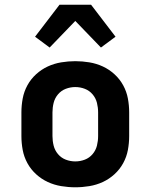

<svg xmlns="http://www.w3.org/2000/svg" viewBox="-20 -788 640 816"><path d="M300 8Q270 8 240 3Q210 -2 183 -14.5Q156 -27 133.5 -47.5Q111 -68 96.5 -94.5Q82 -121 76.5 -150.5Q71 -180 71 -210V-310Q71 -340 76.5 -369.5Q82 -399 96.5 -425.5Q111 -452 133.5 -472.5Q156 -493 183 -505.5Q210 -518 240 -523Q270 -528 300 -528Q330 -528 360 -523Q390 -518 417 -505.5Q444 -493 466.5 -472.5Q489 -452 503.5 -425.5Q518 -399 523.5 -369.5Q529 -340 529 -310V-210Q529 -180 523.5 -150.5Q518 -121 503.5 -94.5Q489 -68 466.5 -47.5Q444 -27 417 -14.5Q390 -2 360 3Q330 8 300 8ZM300 -102Q321 -102 340.5 -109.5Q360 -117 373.5 -133Q387 -149 392 -169Q397 -189 397 -210V-310Q397 -331 392 -351Q387 -371 373.5 -387Q360 -403 340.5 -410.5Q321 -418 300 -418Q279 -418 259.5 -410.5Q240 -403 226.5 -387Q213 -371 208 -351Q203 -331 203 -310V-210Q203 -189 208 -169Q213 -149 226.5 -133Q240 -117 259.5 -109.5Q279 -102 300 -102ZM191 -586 129 -632 233 -768H367L471 -632L409 -586L300 -699Z"/></svg>

Font: Iosevka Extrabold Extended
Style: Regular
Weight: 800
Width: 7
Monospace: yes
Designer: Belleve Invis
Foundry: Belleve Invis
Version: Version 32.5.0; ttfautohint (v1.8.4)